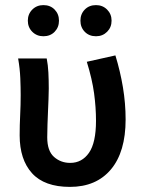

<svg xmlns="http://www.w3.org/2000/svg" viewBox="-20 -720 561 752"><path d="M254 12Q154 12 105.5 -41.5Q57 -95 57 -190Q57 -230 59 -269.5Q61 -309 61 -348Q61 -377 59.5 -414Q58 -451 51 -491H163Q168 -465 169.5 -436Q171 -407 171 -373Q171 -355 170 -332Q169 -309 168 -283.5Q167 -258 166 -232Q165 -206 165 -182Q165 -129 191.5 -105.5Q218 -82 255 -82Q301 -82 328.5 -121.5Q356 -161 356 -247Q356 -299 348.5 -354.5Q341 -410 320 -478L432 -503Q451 -441 461.5 -378Q472 -315 472 -252Q472 -125 414.5 -56.5Q357 12 254 12ZM150 -578Q124 -578 106.5 -595.5Q89 -613 89 -639Q89 -665 106.5 -682.5Q124 -700 150 -700Q177 -700 194 -682.5Q211 -665 211 -639Q211 -613 194 -595.5Q177 -578 150 -578ZM356 -578Q329 -578 312 -595.5Q295 -613 295 -639Q295 -665 312 -682.5Q329 -700 356 -700Q382 -700 399.5 -682.5Q417 -665 417 -639Q417 -613 399.5 -595.5Q382 -578 356 -578Z"/></svg>

Font: Giro Sans Semibold
Style: Regular
Weight: 600
Designer: Paul D. Hunt
Foundry: Adobe Systems Incorporated
Version: Version 1.000;PS 1.0;hotconv 1.0.88;makeotf.lib2.5.647800